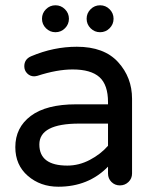

<svg xmlns="http://www.w3.org/2000/svg" viewBox="-20 -697 595 727"><path d="M271 -520Q374 -520 427 -462Q480 -404 480 -323V-40Q480 -21 466.5 -8Q453 5 434 5Q415 5 402 -8Q389 -21 389 -40V-66Q315 10 201 10Q133 10 85.5 -31Q38 -72 38 -140Q38 -214 96.5 -258Q155 -302 268 -302H389V-310Q389 -376 356.5 -405Q324 -434 255 -434Q196 -434 122 -410Q114 -408 109 -408Q94 -408 83 -419Q72 -430 72 -446Q72 -473 98 -484Q183 -520 271 -520ZM235 -70Q279 -70 320 -91.5Q361 -113 389 -145V-229H280Q129 -229 129 -150Q129 -70 235 -70ZM154 -662Q169 -677 190 -677Q211 -677 226 -662Q241 -647 241 -626Q241 -605 226 -590Q211 -575 190 -575Q169 -575 154 -590Q139 -605 139 -626Q139 -647 154 -662ZM323 -662Q338 -677 359 -677Q380 -677 395 -662Q410 -647 410 -626Q410 -605 395 -590Q380 -575 359 -575Q338 -575 323 -590Q308 -605 308 -626Q308 -647 323 -662Z"/></svg>

Font: Varela Round
Style: Regular
Weight: 400
Designer: Joe Prince
Foundry: Joe Prince
Version: Version 1.000